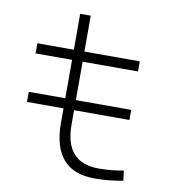

<svg xmlns="http://www.w3.org/2000/svg" viewBox="-78 -743 742 822"><g transform="rotate(10 293.0 -332.0)"><path d="M45.9 -262.7V-306.6H204.6V-473.6H45.9V-517.6H204.6V-673.8H250.5V-517.6H491.2V-473.6H250.5V-306.6H491.2V-262.7H250.5V-200.2Q250.5 -35.2 396.5 -35.2Q426.8 -35.2 453.1 -37.8Q479.5 -40.5 505.4 -45.4L510.7 -2Q479.5 3.9 449.7 6.8Q419.9 9.8 386.7 9.8Q204.6 9.8 204.6 -200.2V-262.7Z"/></g></svg>

Font: Cascadia Mono NF ExtraLight
Style: Regular
Weight: 200
Monospace: yes
Designer: Aaron Bell
Foundry: Saja Typeworks
Version: Version 2404.023; ttfautohint (v1.8.4)